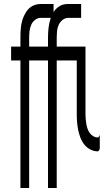

<svg xmlns="http://www.w3.org/2000/svg" viewBox="-20 -755 540 968"><path d="M83 193V-450H36V-520H83V-566Q83 -580 83.5 -594Q84 -608 86 -622Q88 -636 91.5 -649Q95 -662 101 -675Q107 -688 115 -699.5Q123 -711 134 -719Q145 -727 158.5 -731Q172 -735 186 -735H250V-694Q256 -704 264 -711.5Q272 -719 282 -725Q292 -731 303 -733Q314 -735 325 -735H389V-665H325Q309 -665 296 -655Q283 -645 276 -630Q269 -615 267.5 -598.5Q266 -582 266 -566V-520H411V-180Q411 -168 412 -155.5Q413 -143 415 -131Q417 -119 421 -107Q425 -95 432 -85Q439 -75 450 -68.5Q461 -62 473 -62Q475 -62 477 -64Q479 -66 480 -68Q481 -70 482 -72.5Q483 -75 483 -78V-8Q483 -5 482 -2.5Q481 0 480 2Q479 4 477 6Q475 8 473 8Q453 8 435 -1.5Q417 -11 404.5 -27Q392 -43 385 -62Q378 -81 374 -100.5Q370 -120 368.5 -140Q367 -160 367 -180V-450H266V193H222V-450H127V193ZM127 -520H222V-566Q222 -591 225 -616.5Q228 -642 236 -665H186Q170 -665 157 -655Q144 -645 137.5 -630Q131 -615 129 -598.5Q127 -582 127 -566Z"/></svg>

Font: Moesevka
Style: Regular
Weight: 400
Monospace: yes
Designer: Belleve Invis
Foundry: Belleve Invis
Version: Version 32.5.0; ttfautohint (v1.8.4)